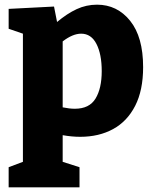

<svg xmlns="http://www.w3.org/2000/svg" viewBox="-20 -571 655 821"><path d="M17 230V144L78 121V-427L17 -448V-533L211 -543L224 -477Q267 -513 308 -532Q349 -551 395 -551Q481 -551 536.5 -482Q592 -413 592 -284Q592 -185 558 -118.5Q524 -52 463.5 -19Q403 14 323 14Q287 14 248 7V121L320 144V230ZM300 -106Q362 -106 388.5 -149.5Q415 -193 415 -267Q415 -339 392.5 -383Q370 -427 327 -427Q291 -427 248 -394V-112Q277 -106 300 -106Z"/></svg>

Font: Bitter ExtraBold
Style: Regular
Weight: 800
Designer: Sol Matas, and Bitter project Authors
Foundry: Sol Matas
Version: Version 2.001